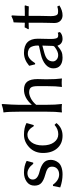

<svg xmlns="http://www.w3.org/2000/svg" viewBox="723 -1461 748 2234"><g transform="rotate(-90 1097.0 -344.0)"><path d="M49.8 -101.1 64.9 -102.1Q116.7 -30.3 183.1 -29.8Q224.1 -29.8 249.5 -52Q274.9 -74.2 274.9 -112.8Q274.9 -147 250.5 -163.6Q226.1 -180.2 173.8 -193.8Q117.7 -209 85.9 -236.1Q54.2 -263.2 54.2 -316.9Q54.2 -375 99.1 -407Q144 -439 205.1 -439Q282.2 -439 339.8 -409.2L341.8 -405.8L321.8 -332L308.1 -331.1Q289.1 -353 280 -362.5Q271 -372.1 248 -385.5Q225.1 -398.9 201.2 -398.9Q168 -398.9 146.5 -382.6Q125 -366.2 125 -335.9Q125 -279.8 217.8 -257.8Q279.8 -242.7 316.9 -212.9Q354 -183.1 354 -127Q354 -104 346.4 -82Q338.9 -60.1 321.5 -38.1Q304.2 -16.1 268.6 -3.2Q232.9 9.8 184.1 9.8Q109.9 9.8 33.2 -17.1Z M646 -398.9Q594.2 -398.9 558.1 -351.1Q522 -303.2 522 -223.1Q522 -138.2 558.6 -89.1Q595.2 -40 651.9 -40Q711.9 -40 758.8 -82H763.2L782.2 -61Q726.1 9.8 634.8 9.8Q543 9.8 488.5 -52Q434.1 -113.8 434.1 -217.8Q434.1 -314.9 499 -377Q564 -439 647 -439Q726.1 -439 779.8 -411.1L782.2 -408.2L758.8 -326.2L746.1 -325.2Q703.1 -398.9 646 -398.9Z M994.6 -352.1 996.6 -349.1Q1073.7 -439 1169.9 -439Q1235.8 -439 1264.9 -399.9Q1293.9 -360.8 1293.9 -280.8Q1293.9 -264.6 1292.7 -230.2Q1291.5 -195.8 1291.5 -180.2Q1291.5 -64 1300.8 0L1298.8 2.9Q1280.8 0 1251.7 0Q1222.7 0 1204.6 2.9L1202.6 0Q1211.4 -61 1211.9 -180.2V-277.8Q1211.9 -336.9 1195.8 -357.9Q1179.7 -378.9 1139.6 -378.9Q1109.9 -378.9 1069.8 -358.9Q1029.8 -338.9 994.6 -296.9V-180.2Q994.6 -69.3 1003.9 0L1001.5 2.9Q983.4 0 954.6 0Q925.8 0 907.7 2.9L905.8 0Q914.6 -64.9 914.6 -180.2V-481Q914.6 -625 905.8 -674.8L907.7 -678.2Q952.6 -681.2 994.6 -698.2Q1003.4 -698.2 1003.9 -688Q995.1 -572.8 994.6 -501Z M1683.6 -225.1 1598.6 -202.1Q1543.5 -187 1521.5 -162.6Q1499.5 -138.2 1499.5 -102.1Q1499.5 -78.1 1520 -59.6Q1540.5 -41 1573.7 -41Q1613.8 -41 1665.5 -80.1Q1679.7 -89.8 1679.7 -106ZM1683.6 -47.9H1679.7Q1639.6 -13.7 1612.1 -2Q1584.5 9.8 1543.5 9.8Q1485.4 9.8 1451.9 -17.1Q1418.5 -43.9 1418.5 -98.1Q1418.5 -148.9 1462.9 -187.5Q1507.3 -226.1 1584.5 -243.2L1677.7 -264.2Q1684.6 -266.1 1684.6 -275.9Q1684.6 -308.1 1677.5 -331.5Q1670.4 -355 1661.4 -366.5Q1652.3 -377.9 1637.5 -384.5Q1622.6 -391.1 1612.5 -392.6Q1602.5 -394 1588.4 -394Q1531.2 -394 1478.5 -309.1L1465.3 -310.1L1448.7 -377L1451.7 -380.9Q1520.5 -439 1598.6 -439Q1763.7 -439 1763.7 -276.9Q1763.7 -273.4 1763.2 -252.7Q1762.7 -231.9 1762.2 -208.3Q1761.7 -184.6 1761.2 -160.2Q1760.7 -135.7 1760.7 -126Q1760.7 -63 1777.3 -47.9Q1785.6 -40.5 1806.6 -40.5Q1818.8 -40.5 1833.5 -45.9L1841.3 -21Q1812 9.8 1761.7 9.8Q1733.4 9.8 1712.6 -4.9Q1691.9 -19.5 1683.6 -47.9Z M1949.7 -429.2Q1949.7 -460 1951.7 -500Q1953.6 -540 1953.6 -557.1L1955.6 -560.1Q1970.7 -562 1981.2 -565.4Q1991.7 -568.8 2005.1 -575.4Q2018.6 -582 2025.4 -585Q2034.2 -585 2034.7 -575.2Q2029.8 -511.2 2029.3 -429.2H2076.7Q2095.7 -429.2 2146.5 -431.2L2151.4 -423.8Q2143.6 -403.8 2139.6 -382.8Q2119.6 -384.8 2067.4 -384.8H2029.3V-258.8Q2029.3 -224.6 2027.8 -180.9Q2026.4 -137.2 2026.4 -126Q2026.4 -48.8 2059.6 -43.9Q2098.1 -37.6 2138.2 -51.8L2150.4 -26.9Q2092.3 10.3 2034.7 9.8Q1997.6 9.8 1971.9 -15.1Q1946.3 -40 1946.3 -85.9Q1946.3 -97.2 1948 -155.5Q1949.7 -213.9 1949.7 -248V-384.8Q1902.8 -384.8 1878.4 -382.8L1873.5 -390.1Q1887.7 -412.1 1895.5 -431.2Q1909.7 -429.2 1949.7 -429.2Z"/></g></svg>

Font: Biolilbert
Style: Regular
Weight: 400
Designer: Philipp H. Poll
Foundry: Philipp H. Poll
Version: Version 1.1.0